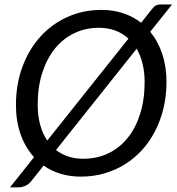

<svg xmlns="http://www.w3.org/2000/svg" viewBox="-20 -768 776 843"><path d="M711 -409Q711 -348 698 -293.5Q685 -239 661.2 -192.8Q637.5 -146.5 603.8 -109.5Q570 -72.5 528.2 -46.5Q486.5 -20.5 437.8 -6.5Q389 7.5 335.5 7.5Q287 7.5 246 -5Q205 -17.5 171.5 -41L117 27.5Q105 42.5 89.8 48.5Q74.5 54.5 61 54.5H24L129.5 -78Q91 -120 70.5 -178.2Q50 -236.5 50 -306.5Q50 -398 78.5 -474.8Q107 -551.5 157.2 -607Q207.5 -662.5 276.2 -693.5Q345 -724.5 425.5 -724.5Q477.5 -724.5 521.2 -709.8Q565 -695 599.5 -668L644 -724Q649.5 -731 654 -735.8Q658.5 -740.5 663.2 -743.2Q668 -746 673.8 -747.2Q679.5 -748.5 687.5 -748.5H735.5L639.5 -628.5Q674 -586.5 692.5 -530.8Q711 -475 711 -409ZM145.5 -309Q145.5 -260.5 156.2 -220.8Q167 -181 187.5 -151L544 -598.5Q519 -621.5 486.5 -633.8Q454 -646 414.5 -646Q355.5 -646 306 -622.2Q256.5 -598.5 221 -554.5Q185.5 -510.5 165.5 -448.2Q145.5 -386 145.5 -309ZM615 -407Q615 -451 606 -487.8Q597 -524.5 580 -554L226 -109.5Q250 -90.5 279.8 -80.8Q309.5 -71 345.5 -71Q405.5 -71 455 -94.5Q504.5 -118 540 -161.8Q575.5 -205.5 595.2 -267.8Q615 -330 615 -407Z"/></svg>

Font: Lato TR
Style: Italic
Weight: 400
Italic angle: -12°
Designer: Lukasz Dziedzic
Foundry: tyPoland Lukasz Dziedzic
Version: Version 1.104 2013